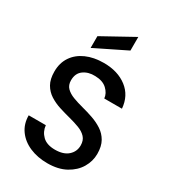

<svg xmlns="http://www.w3.org/2000/svg" viewBox="-226 -1063 1056 1185"><g transform="rotate(30 302.0 -471.0)"><path d="M304 7Q235 7 179 -17Q123 -41 90.5 -86Q58 -131 58 -192H180Q184 -149 214.5 -119Q245 -89 304 -89Q364 -89 396.5 -118Q429 -147 429 -191Q429 -227 409 -248.5Q389 -270 356 -282.5Q323 -295 284 -305Q245 -315 205.5 -327.5Q166 -340 133 -361Q100 -382 80 -416.5Q60 -451 60 -506Q60 -567 90 -611.5Q120 -656 174 -680Q228 -704 299 -704Q399 -704 464 -654Q529 -604 536 -515H410Q407 -550 377 -578Q347 -606 293 -607Q244 -609 210 -584.5Q176 -560 176 -510Q176 -476 196 -456Q216 -436 249 -423.5Q282 -411 321 -401Q360 -391 399 -377.5Q438 -364 471 -342.5Q504 -321 524 -286Q544 -251 544 -197Q544 -145 516.5 -98.5Q489 -52 435.5 -22.5Q382 7 304 7ZM402 -949V-852L181 -743V-827Z"/></g></svg>

Font: Poppins Medium
Style: Regular
Weight: 500
Designer: Ninad Kale (Devanagari), Jonny Pinhorn (Latin)
Version: Version 5.002